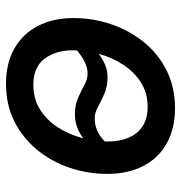

<svg xmlns="http://www.w3.org/2000/svg" viewBox="-2 -585 598 634"><g transform="rotate(90 297.0 -268.0)"><path d="M256.8 11.2Q189 11.2 140.4 -16.4Q91.8 -43.9 65.7 -94.2Q39.6 -144.5 39.6 -211.4Q39.6 -276.4 60.1 -336.4Q80.6 -396.5 119.1 -444.1Q157.7 -491.7 212.9 -519.3Q268.1 -546.9 336.9 -546.9Q404.8 -546.9 453.6 -519.5Q502.4 -492.2 528.3 -441.7Q554.2 -391.1 554.2 -323.2Q554.2 -258.3 533.7 -198.2Q513.2 -138.2 474.1 -90.8Q435.1 -43.5 380.1 -16.1Q325.2 11.2 256.8 11.2ZM259.8 -79.1Q306.6 -79.1 341.8 -101.3Q377 -123.5 400.4 -159.9Q423.8 -196.3 435.5 -239.5Q447.3 -282.7 447.3 -323.7Q447.3 -362.8 435.1 -392.6Q422.9 -422.4 397.5 -439.5Q372.1 -456.5 333 -456.5Q287.1 -456.5 252.2 -434.3Q217.3 -412.1 193.6 -375.7Q169.9 -339.4 158 -296.1Q146 -252.9 146 -210.9Q146 -153.3 173.8 -116.2Q201.7 -79.1 259.8 -79.1ZM124.5 -202.1 90.3 -232.9Q115.2 -259.3 138.9 -280Q162.6 -300.8 186 -312.5Q209.5 -324.2 234.4 -324.2Q265.6 -324.2 289.3 -313.7Q313 -303.2 332.8 -292.5Q352.5 -281.7 370.6 -281.7Q397 -281.7 419.4 -293.9Q441.9 -306.2 467.3 -336.9L503.4 -309.1Q479 -279.8 455.8 -259Q432.6 -238.3 408.9 -227.3Q385.3 -216.3 357.9 -216.3Q326.7 -216.3 303.2 -226.8Q279.8 -237.3 260.5 -247.8Q241.2 -258.3 222.7 -258.3Q201.2 -258.3 177 -244.9Q152.8 -231.4 124.5 -202.1Z"/></g></svg>

Font: Inter 18pt Medium
Style: Italic
Weight: 500
Italic angle: -9.3988°
Designer: Rasmus Andersson
Foundry: rsms
Version: Version 4.001;git-66647c0bb